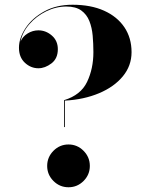

<svg xmlns="http://www.w3.org/2000/svg" viewBox="-20 -780 624 810"><path d="M250.5 -357.5Q321 -379 347.5 -434.8Q374 -490.5 374 -560Q374 -595.5 371 -629.5Q368 -663.5 357 -691.2Q346 -719 322.8 -735.8Q299.5 -752.5 260 -752.5Q216 -752.5 174.8 -732.2Q133.5 -712 104 -678.2Q74.5 -644.5 66.5 -604.5Q75.5 -626 96.8 -639Q118 -652 142 -652Q173.5 -652 198.8 -630Q224 -608 224 -572.5Q224 -533 197 -512.5Q170 -492 142 -492Q110 -492 85 -515.2Q60 -538.5 60 -578.5Q60 -619.5 87.8 -661.5Q115.5 -703.5 166.5 -731.8Q217.5 -760 286 -760Q363 -760 418.8 -735Q474.5 -710 504.8 -665Q535 -620 535 -560Q535 -502.5 498.2 -458Q461.5 -413.5 398 -386.8Q334.5 -360 254 -355.5V-244H250.5ZM179 -80Q179 -117 205.5 -143.8Q232 -170.5 269 -170.5Q306 -170.5 332.5 -143.8Q359 -117 359 -80Q359 -43 332.5 -16.5Q306 10 269 10Q232 10 205.5 -16.5Q179 -43 179 -80Z"/></svg>

Font: Bodoni* 48pt
Style: Bold
Weight: 700
Version: Version 2.3